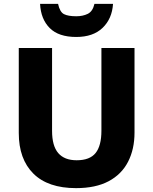

<svg xmlns="http://www.w3.org/2000/svg" viewBox="-20 -962 792 992"><path d="M675 -277Q675 -191 641.5 -126Q608 -61 541 -25.5Q474 10 373 10Q228 10 152.5 -65Q77 -140 77 -275V-714H249V-286Q249 -208 281 -171Q313 -134 376 -134Q444 -134 474 -171.5Q504 -209 504 -287V-714H675ZM564 -942Q559 -865 510 -818Q461 -771 374 -771Q283 -771 237 -817Q191 -863 187 -942H280Q289 -900 310.5 -889Q332 -878 374 -878Q408 -878 433.5 -890.5Q459 -903 468 -942Z"/></svg>

Font: Noto Sans Canadian Aboriginal ExtraBold
Style: Regular
Weight: 800
Designer: Monotype Design Team, Typotheque's Kevin King
Foundry: Monotype Imaging Inc.
Version: Version 2.004; ttfautohint (v1.8.4.7-5d5b)